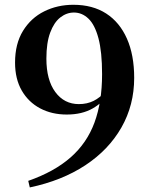

<svg xmlns="http://www.w3.org/2000/svg" viewBox="-20 -777 636 815"><path d="M106.5 18.6 99.9 -9.3Q210.2 -47.8 279.5 -108.7Q348.9 -169.5 381.1 -256.9Q413.3 -344.4 413.3 -461.9Q413.3 -557.1 397.9 -614.6Q382.5 -672.1 355.4 -697.9Q328.3 -723.8 293.8 -723.8Q262.6 -723.8 235.9 -702.9Q209.2 -682 193.1 -638.7Q176.9 -595.5 176.9 -528.4Q176.9 -437.5 214.8 -386.3Q252.7 -335.1 314.7 -335.1Q349.7 -335.1 377.2 -348.7Q404.6 -362.3 429.1 -390L451 -383.1H441.1Q419.4 -343.1 373.9 -317Q328.3 -290.8 263.3 -290.8Q199.9 -290.8 150.3 -317.1Q100.8 -343.4 72.3 -392.7Q43.9 -442.1 43.9 -511.3Q43.9 -591.2 77.7 -646.1Q111.5 -701 167.7 -728.8Q223.9 -756.7 291.4 -756.7Q373.2 -756.7 430.6 -719.7Q488 -682.6 518.8 -613Q549.6 -543.4 549.6 -446.4Q549.6 -330.9 495.4 -235.8Q441.2 -140.8 342 -75.4Q242.8 -10.1 106.5 18.6Z"/></svg>

Font: Source Han Serif JP VF
Style: Regular
Weight: 250
Designer: Ryoko NISHIZUKA 西塚涼子 (kana & ideographs); Frank Grießhammer (Latin, Greek & Cyrillic); Wenlong ZHANG 张文龙 (bopomofo); San
Foundry: Adobe
Version: Version 2.001;hotconv 1.1.0;makeotfexe 2.6.0